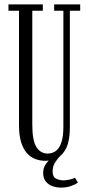

<svg xmlns="http://www.w3.org/2000/svg" viewBox="-20 -720 404 874"><path d="M185.5 12Q164.5 12 143.2 4.8Q122 -2.5 104.8 -20.5Q87.5 -38.5 77 -70Q66.5 -101.5 66.5 -150V-671H18.5V-700H175V-671H127V-152.5Q127 -79.5 146 -50.2Q165 -21 196.5 -21Q211 -21 224 -26.8Q237 -32.5 247 -46.2Q257 -60 262.8 -84Q268.5 -108 268.5 -144.5V-671H226.5V-700H345V-671H298V-140Q298 -81.5 282.5 -48.2Q267 -15 241.8 -1.5Q216.5 12 185.5 12ZM257.5 134Q238.5 134 219.8 127.8Q201 121.5 188.8 106.5Q176.5 91.5 176.5 67Q176.5 44.5 188 27.8Q199.5 11 214.8 -0.8Q230 -12.5 241.5 -19L253.5 -9.5Q243 1 231.2 18.8Q219.5 36.5 219.5 60.5Q219.5 86 235.8 93.5Q252 101 268.5 101Q280.5 101 295.8 97.8Q311 94.5 321.5 89L334.5 111Q323 120 302.5 127Q282 134 257.5 134Z"/></svg>

Font: Imbue 24pt Light
Style: Regular
Weight: 300
Designer: Tyler Finck
Foundry: Etcetera Type Company
Version: Version 1.102